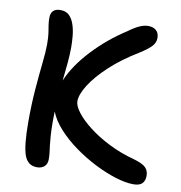

<svg xmlns="http://www.w3.org/2000/svg" viewBox="-81 -785 820 871"><g transform="rotate(10 329.0 -349.5)"><path d="M146 11Q103 11 87.5 -33Q72 -77 72 -187Q72 -265 77.5 -334.5Q83 -404 89 -458Q95 -512 95 -546Q95 -578 92 -598Q89 -618 86.5 -633Q84 -648 84 -666Q84 -710 128 -710Q154 -710 169 -695Q184 -680 192 -655.5Q200 -631 202.5 -603.5Q205 -576 205 -552Q205 -520 201.5 -480.5Q198 -441 193 -397Q224 -470 291.5 -542Q359 -614 443 -668Q473 -690 494 -699Q515 -708 533 -708Q556 -708 569.5 -696Q583 -684 583 -661Q583 -639 566 -621.5Q549 -604 514 -582Q438 -536 384.5 -486Q331 -436 303 -391.5Q275 -347 275 -316Q275 -295 297.5 -265.5Q320 -236 360.5 -204.5Q401 -173 455.5 -145.5Q510 -118 574 -101Q615 -89 629 -74.5Q643 -60 643 -37Q643 -15 631 -2Q619 11 590 11Q555 11 508 -3.5Q461 -18 410.5 -43.5Q360 -69 313.5 -102.5Q267 -136 232 -174.5Q197 -213 182 -252Q181 -231 181 -212Q181 -168 183 -141Q185 -114 187 -97Q189 -80 191 -66Q193 -52 193 -34Q193 -12 180 -0.5Q167 11 146 11Z"/></g></svg>

Font: Shantell Sans Normal
Style: Regular
Weight: 500
Designer: Stephen Nixon, Anya Danilova, Shantell Martin
Foundry: Arrow Type
Version: Version 1.009;[a7da0bfa3]